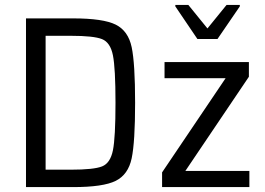

<svg xmlns="http://www.w3.org/2000/svg" viewBox="-20 -763 1081 783"><path d="M86 0ZM86 -688H278Q401 -688 452 -662.5Q503 -637 517 -570.5Q531 -504 531 -344Q531 -184 517 -117.5Q503 -51 452 -25.5Q401 0 278 0H86ZM269 -71Q363 -71 396.5 -84.5Q430 -98 440.5 -150Q451 -202 451 -344Q451 -485 440.5 -537.5Q430 -590 396 -603.5Q362 -617 269 -617H166V-71ZM641 0V-60L900 -444H651V-510H995V-450L736 -66H997V0ZM785 -604 695 -737V-743H748L826 -647L904 -743H958V-737L867 -604Z"/></svg>

Font: Assailand
Style: Regular
Weight: 400
Designer: Hector Gatti with collaboration of the Omnibus-Type team
Foundry: Omnibus-Type
Version: Version 0.072;October 19, 2019;FontCreator 12.0.0.2547 64-bi